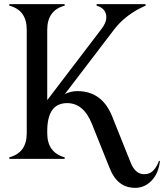

<svg xmlns="http://www.w3.org/2000/svg" viewBox="-20 -757 782 915"><path d="M24.4 0V-7.3Q107.4 -29.3 107.4 -121.6V-615.2Q107.4 -708.5 24.4 -730V-737.3H288.1V-730Q205.1 -708 205.1 -615.2V-279.8L463.4 -618.7Q486.8 -649.4 486.8 -673.3Q486.8 -716.8 440.4 -730V-737.3H673.8V-730Q579.1 -689 522.9 -615.2L289.1 -308.6Q316.9 -322.8 348.6 -322.8Q466.3 -322.8 514.6 -202.1L603 18.6Q625 73.2 667 73.2Q694.8 73.2 711.4 54.7Q729 35.2 737.3 9.8H742.2Q736.3 67.9 703.1 103Q669.9 138.2 624 138.2Q540 138.2 503.4 46.4L418 -166.5Q378.4 -265.6 299.8 -265.6Q205.1 -265.6 205.1 -131.8V-122.1Q205.1 -30.3 288.1 -7.3V0Z"/></svg>

Font: Modern Antiqua
Style: Book
Weight: 400
Designer: Wojciech Kalinowski "wmk69" (wmk69@o2.pl)
Foundry: Wojciech Kalinowski "wmk69" (wmk69@o2.pl)
Version: Version 3.1.0; 2021-05-28